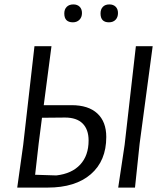

<svg xmlns="http://www.w3.org/2000/svg" viewBox="-20 -849 753 869"><path d="M312 -829Q330 -829 340.5 -818.5Q351 -808 351 -790Q351 -771 339.5 -759.5Q328 -748 310 -748Q271 -748 271 -788Q271 -807 282 -818Q293 -829 312 -829ZM475 -829Q493 -829 503.5 -818.5Q514 -808 514 -790Q514 -771 503 -759.5Q492 -748 473 -748Q435 -748 435 -788Q435 -807 445.5 -818Q456 -829 475 -829ZM58 0 85 -193 136 -640H213L178 -373H304Q380 -373 420.5 -335.5Q461 -298 461 -229Q461 -121 391 -60.5Q321 0 196 0ZM671 -640 612 -199 591 0H515L544 -193L595 -640ZM155 -199 139 -58 235 -55Q305 -63 343 -104Q381 -145 381 -213Q381 -263 354 -290Q327 -317 274 -317L170 -316Z"/></svg>

Font: Alegreya Sans
Style: Italic
Weight: 400
Italic angle: -7°
Designer: Juan Pablo del Peral
Foundry: Huerta Tipografica
Version: Version 2.007